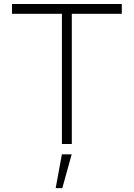

<svg xmlns="http://www.w3.org/2000/svg" viewBox="-20 -720 669 960"><path d="M589 -700V-651H339V0H289.5V-651H40V-700ZM258.5 220.5 289.5 51.5H338.5L291.5 220.5Z"/></svg>

Font: Urbanist ExtraLight
Style: Regular
Weight: 200
Designer: Corey Hu
Foundry: Corey Hu
Version: Version 1.330; ttfautohint (v1.8.4.7-5d5b)